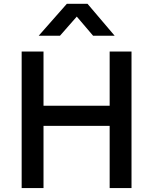

<svg xmlns="http://www.w3.org/2000/svg" viewBox="-20 -964 786 984"><path d="M91 0V-700H203V-422H542V-700H654V0H542V-319H203V0ZM178.5 -781 322.5 -944.5H428.5L567.5 -781H457L373.5 -879L287.5 -781Z"/></svg>

Font: Geologica
Style: Regular
Weight: 400
Designer: Sindre Bremnes, Frode Helland
Foundry: Monokrom Skriftforlag AS
Version: Version 1.010; ttfautohint (v1.8.4.7-5d5b);gftools[0.9.28]